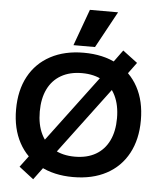

<svg xmlns="http://www.w3.org/2000/svg" viewBox="-66 -1055 938 1154"><g transform="rotate(5 403.5 -478.0)"><path d="M178 44 90 -24 152 -107 156 -104 595 -690 591 -693 650 -774 739 -707 677 -623 673 -626 234 -40 238 -37ZM415 10Q300 10 215 -35.5Q130 -81 84.5 -165.5Q39 -250 39 -365Q39 -481 84.5 -565Q130 -649 215 -694.5Q300 -740 415 -740Q532 -740 616.5 -694.5Q701 -649 746.5 -565Q792 -481 792 -365Q792 -250 746.5 -165.5Q701 -81 616.5 -35.5Q532 10 415 10ZM415 -113Q489 -113 541 -143Q593 -173 620.5 -229.5Q648 -286 648 -365Q648 -444 620.5 -500.5Q593 -557 541 -587Q489 -617 415 -617Q342 -617 289.5 -587Q237 -557 209.5 -500.5Q182 -444 182 -365Q182 -286 209.5 -229.5Q237 -173 289.5 -143Q342 -113 415 -113ZM479 -780H349L429 -1000H599Z"/></g></svg>

Font: M PLUS 1
Style: Bold
Weight: 700
Designer: Coji Morishita
Foundry: UNDERFOREST DESIGN
Version: Version 1.001